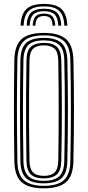

<svg xmlns="http://www.w3.org/2000/svg" viewBox="-20 -979 460 1005"><path d="M210.2 -958.5Q273 -958.5 301.3 -932.1Q329.7 -905.6 332.6 -844.7H316.7Q314.4 -898.9 289.7 -922.3Q265 -945.7 210.2 -945.7Q155.5 -945.7 130.7 -922.3Q105.9 -898.9 103.6 -844.7H87.8Q90.3 -905.6 118.7 -932.1Q147.1 -958.5 210.2 -958.5ZM210.2 -933.3Q256.8 -933.3 277.9 -912.8Q298.9 -892.3 300.9 -844.7H285.1Q283.4 -885.3 266 -902.9Q248.7 -920.4 210.2 -920.4Q171.6 -920.4 154.3 -902.9Q136.9 -885.3 135.3 -844.7H119.5Q121.4 -892.3 142.4 -912.8Q163.4 -933.3 210.2 -933.3ZM210.2 -907.8Q240.5 -907.8 254.2 -893.2Q267.9 -878.6 269.2 -844.7H254.8Q254.5 -871.8 243.7 -883.5Q233 -895.2 210.2 -895.2Q187.6 -895.2 176.8 -883.5Q165.9 -871.8 165.5 -844.7H151.1Q152.4 -878.6 166.2 -893.2Q180 -907.8 210.2 -907.8ZM209.8 6.8Q128.2 6.8 92.3 -26.3Q56.5 -59.5 55.1 -135.6Q54.1 -211.2 53.5 -276.1Q52.9 -341.1 52.9 -402.2Q52.9 -463.4 53.5 -527.1Q54.1 -590.9 55.1 -664.1Q56.5 -740.6 92.4 -773.7Q128.4 -806.8 209.8 -806.8Q289.2 -806.8 325.9 -774.2Q362.5 -741.6 364.2 -664.1Q365.6 -599 366.4 -536.2Q367.2 -473.5 367.2 -409.7Q367.2 -345.9 366.5 -278.2Q365.8 -210.5 364.2 -135.5Q362.5 -57 325.1 -25.1Q287.7 6.8 209.8 6.8ZM209.8 -6.3Q279.5 -6.3 313.3 -35.1Q347 -64 348.3 -136Q349.7 -204.8 350.3 -268.4Q351 -332 351.1 -394.8Q351.2 -457.6 350.6 -523.8Q349.9 -589.9 348.3 -663.7Q347 -734.8 313.8 -764.3Q280.6 -793.7 209.8 -793.7Q136.5 -793.7 104.4 -763.4Q72.4 -733.1 71 -663.7Q69.9 -603.5 69.3 -545.5Q68.6 -487.5 68.6 -425.7Q68.5 -363.9 69 -293Q69.5 -222.1 71 -136Q72.1 -63.9 106 -35.1Q140 -6.3 209.8 -6.3ZM209.8 -19.3Q145.2 -19.3 116.6 -46.4Q87.9 -73.5 86.8 -136Q85.8 -211.2 85.2 -276.1Q84.6 -341 84.6 -402.2Q84.6 -463.3 85.2 -527.1Q85.8 -590.8 86.8 -663.7Q87.9 -726.4 116.4 -753.5Q145 -780.7 209.8 -780.7Q272.2 -780.7 301.6 -754.2Q330.9 -727.8 332.5 -663.4Q333.9 -601.4 334.7 -539Q335.5 -476.5 335.5 -411.9Q335.5 -347.2 334.8 -278.7Q334.1 -210.3 332.5 -136.4Q331.2 -71.1 300.9 -45.2Q270.6 -19.3 209.8 -19.3ZM209.8 -32.4Q261.7 -32.4 288.6 -54.9Q315.4 -77.5 316.6 -136.7Q318 -204.2 318.7 -268.5Q319.3 -332.7 319.4 -396.5Q319.5 -460.2 318.9 -526.1Q318.2 -592.1 316.6 -663Q315.4 -721.3 289.3 -744.5Q263.2 -767.6 209.8 -767.6Q153.4 -767.6 128.6 -743.4Q103.7 -719.3 102.6 -663.4Q101.5 -598.6 100.9 -536.1Q100.2 -473.7 100.2 -410.3Q100.1 -346.8 100.7 -279.1Q101.4 -211.4 102.6 -136.4Q103.7 -80.9 128.6 -56.6Q153.4 -32.4 209.8 -32.4ZM209.8 -45.4Q162 -45.4 140.7 -66.7Q119.3 -88 118.5 -137.4Q117 -224.1 116.5 -310.3Q115.9 -396.5 116.5 -484.3Q117 -572.1 118.5 -662.9Q119.3 -714.5 142.1 -734.5Q164.9 -754.6 209.8 -754.6Q255.9 -754.6 277.8 -733.9Q299.7 -713.2 300.8 -662.7Q302.2 -598.8 303 -536.5Q303.8 -474.2 303.8 -410.7Q303.8 -347.1 303.1 -279.6Q302.4 -212 300.8 -137.3Q299.7 -86.1 277.5 -65.8Q255.2 -45.4 209.8 -45.4ZM209.8 -58.5Q247.5 -58.5 265.8 -76.3Q284.2 -94.1 285 -138.4Q285.9 -204 286.6 -266.6Q287.2 -329.2 287.2 -392.3Q287.3 -455.4 286.8 -521.8Q286.3 -588.3 285 -661.3Q284.2 -707.2 265.2 -724.4Q246.2 -741.5 209.8 -741.5Q171.7 -741.5 153.4 -723.9Q135.1 -706.2 134.3 -662.4Q133 -579.2 132.3 -496.2Q131.7 -413.2 132.1 -325Q132.5 -236.7 134.3 -137.4Q135.1 -95.1 152.8 -76.8Q170.5 -58.5 209.8 -58.5Z"/></svg>

Font: Big Shoulders Inline Text Thin
Style: Regular
Weight: 100
Designer: Patric King
Foundry: XO Type Co
Version: Version 2.002